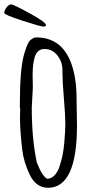

<svg xmlns="http://www.w3.org/2000/svg" viewBox="-67 -845 405 883"><path d="M0 0ZM144.5 -729.5Q144.5 -722.7 132.6 -722.7Q120.6 -722.7 36.6 -749.8Q-47.4 -776.9 -47.4 -785.6Q-47.4 -796.9 -36.9 -810.8Q-26.4 -824.7 -15.6 -824.7Q-4.9 -824.7 69.8 -783.7Q144.5 -742.7 144.5 -729.5ZM24.9 -305.7 25.9 -343.8Q25.9 -348.6 24.4 -348.6V-366.7Q24.4 -523.9 42.5 -590.3Q57.6 -646.5 71.8 -659.7Q85.9 -672.9 99.6 -672.9Q215.8 -672.9 259.8 -555.7Q285.2 -488.3 285.2 -389.6V-382.3L287.1 -269Q287.1 18.6 153.8 18.6Q98.6 18.6 69.3 -42.5Q41.5 -101.1 35.2 -157.7Q24.9 -243.2 24.9 -305.7ZM84 -442.4 79.1 -350.1Q79.1 -205.1 102.5 -97.2Q127.4 -34.2 149.9 -22.9Q168 -22.9 182.6 -37.6Q197.3 -52.2 205.8 -76.9Q214.4 -101.6 220.2 -128.9Q225.6 -155.8 228.5 -186.5Q233.4 -239.7 233.4 -277.3Q233.4 -314.9 226.8 -392.6Q220.2 -470.2 220.2 -508.3V-525.9Q219.2 -562.5 196.3 -591.1Q173.3 -619.6 137.7 -619.6Q103.5 -619.6 92.3 -581.1Q83 -548.8 83 -501.5Z"/></svg>

Font: Amatic
Style: Bold
Weight: 700
Width: 3
Version: Version 2.000; ttfautohint (v0.92-dirty) -l 8 -r 50 -G 50 -x